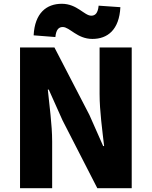

<svg xmlns="http://www.w3.org/2000/svg" viewBox="-20 -996 804 1016"><path d="M86 0H256V-247C256 -337 241 -439 233 -522H238L311 -359L495 0H677V-745H507V-498C507 -409 522 -302 531 -223H526L453 -388L268 -745H86ZM469 -790C549 -790 611 -838 617 -958L502 -966C498 -925 483 -913 463 -913C426 -913 388 -976 307 -976C226 -976 164 -927 158 -809L273 -800C277 -841 292 -853 312 -853C349 -853 388 -790 469 -790Z"/></svg>

Font: Noto Sans JP Black
Style: Regular
Weight: 900
Designer: Ryoko NISHIZUKA 西塚涼子 (kana, bopomofo & ideographs); Paul D. Hunt (Latin, Greek & Cyrillic); Sandoll Communications 산돌커뮤니
Foundry: Adobe
Version: Version 2.002;hotconv 1.0.116;makeotfexe 2.5.65601